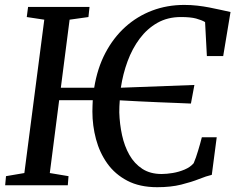

<svg xmlns="http://www.w3.org/2000/svg" viewBox="-20 -772 986 800"><path d="M635 8Q562 8 510.5 -19Q459 -46 427 -91Q395 -136 380 -192.2Q365 -248.5 365 -307Q365 -319.5 365.5 -331.2Q366 -343 366.5 -354.5H226.5L187.5 -51L265.5 -38L262.5 0H1.5L5 -38L81.5 -51L164.5 -690L91.5 -701L97 -743H353L348.5 -701L270 -690L233.5 -406.5H372.5Q385.5 -487.5 419 -551.2Q452.5 -615 502.2 -659.8Q552 -704.5 614.2 -728Q676.5 -751.5 747.5 -751.5Q776.5 -751.5 802.2 -748.5Q828 -745.5 851.5 -741Q875 -736.5 897 -731.5Q919 -726.5 940.5 -722L910 -538.5H842L834.5 -680Q820 -688.5 797 -694.8Q774 -701 733.5 -701Q678.5 -701 635.8 -676.8Q593 -652.5 562 -611Q531 -569.5 511.5 -516.5Q492 -463.5 483.5 -406.5L790 -418L775.5 -340.5Q752 -341.5 716.5 -343Q681 -344.5 640 -346Q599 -347.5 557.2 -349.8Q515.5 -352 479 -354Q478 -341.5 477.5 -329.2Q477 -317 477 -303.5Q478.5 -255 488.5 -209Q498.5 -163 519.2 -126.5Q540 -90 573 -68.5Q606 -47 653.5 -47Q674 -47 699.8 -51.2Q725.5 -55.5 749.2 -65.5Q773 -75.5 787 -92Q792 -103.5 796.5 -116.5Q801 -129.5 805.2 -143.5Q809.5 -157.5 813.5 -171.8Q817.5 -186 821 -200H883L862.5 -43.5Q840.5 -38.5 809.2 -26Q778 -13.5 735 -2.8Q692 8 635 8Z"/></svg>

Font: Merriweather 28pt
Style: Italic
Weight: 400
Italic angle: -7.8°
Version: Version 2.101